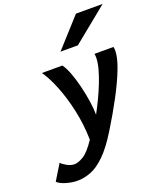

<svg xmlns="http://www.w3.org/2000/svg" viewBox="-272 -882 1019 1219"><g transform="rotate(-20 238.0 -273.0)"><path d="M413.6 -493.2H542Q544.9 -482.4 544.9 -468.8Q544.9 -421.4 516.1 -346.9Q487.3 -272.5 439.5 -182.9Q391.6 -93.3 334 0Q276.4 93.8 225.6 142.8Q174.8 191.9 128.7 209.5Q82.5 227.1 38.1 227.1Q4.9 227.1 -34.4 216.3Q-73.7 205.6 -95.2 186L-30.8 80.6Q-19.5 93.8 6.1 107.9Q31.7 122.1 55.7 122.1Q81.1 122.1 117.4 100.1Q153.8 78.1 199.7 8.8Q197.8 -93.8 176.8 -190.4Q155.8 -287.1 124.3 -366Q92.8 -444.8 58.6 -493.2H196.8Q215.3 -468.8 232.2 -424.1Q249 -379.4 262.2 -325.7Q275.4 -272 283.2 -219.5Q291 -167 291 -127Q312.5 -166 334.5 -211.9Q356.4 -257.8 375 -304.7Q393.6 -351.6 404.8 -394Q416 -436.5 416 -467.8Q416 -483.4 413.6 -493.2ZM390.6 -773.4H570.8L333 -580.1H215.8Z"/></g></svg>

Font: Andika
Style: Bold Italic
Weight: 700
Italic angle: -14°
Designer: Victor Gaultney, Annie Olsen, Julie Remington, Don Collingsworth, Eric Hays, Becca Hirsbrunner
Foundry: SIL International
Version: Version 6.101